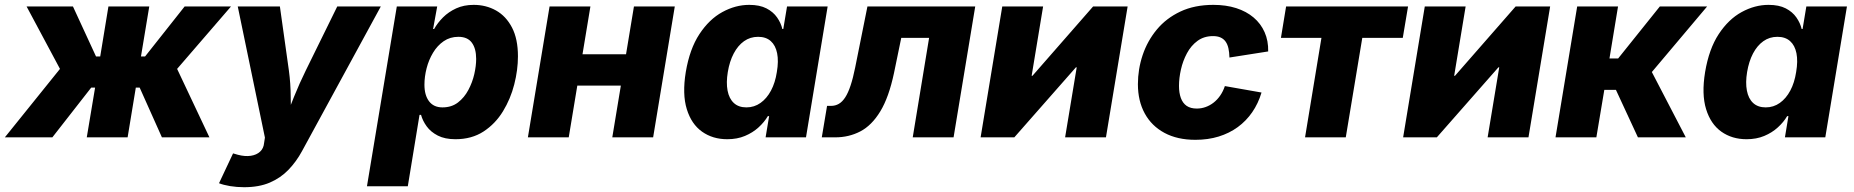

<svg xmlns="http://www.w3.org/2000/svg" viewBox="-49 -573 7736 801"><path d="M-28.8 0 201.2 -285.6 62 -545.9H255.4L351.6 -337.4H369.1L403.3 -545.9H573.7L539.1 -337.4H556.2L721.2 -545.9H914.6L689.9 -285.6L824.7 0H626.5L533.7 -207.5H517.6L483.4 0H313L347.7 -207.5H331.5L169.4 0Z M864.7 191.4 923.3 66.9 943.8 72.8Q973.6 80.6 997.6 76.9Q1021.5 73.2 1036.1 59.6Q1050.8 45.9 1052.7 23.9L1056.2 1L942.9 -545.9H1118.7L1156.2 -278.8Q1163.6 -224.1 1163.8 -168.9Q1164.1 -113.8 1167 -50.3H1131.8Q1155.3 -113.8 1177.7 -169.4Q1200.2 -225.1 1226.6 -278.8L1357.9 -545.9H1539.6L1210.9 57.6Q1187 101.6 1154.3 135.5Q1121.6 169.4 1076.7 188.7Q1031.7 208 969.7 208Q939 208 910.9 203.4Q882.8 198.7 864.7 191.4Z M1481.9 204.1 1606.4 -545.9H1774.9L1757.8 -452.1H1762.2Q1776.4 -477.5 1799.3 -500.5Q1822.3 -523.4 1854.2 -538.1Q1886.2 -552.7 1927.2 -552.7Q1978.5 -552.7 2020.3 -529.3Q2062 -505.9 2086.9 -458.3Q2111.8 -410.6 2111.8 -337.9Q2111.8 -281.2 2096.4 -220.9Q2081.1 -160.6 2049.3 -108.6Q2017.6 -56.6 1968.3 -24.4Q1918.9 7.8 1851.1 7.8Q1807.1 7.8 1777.6 -7.3Q1748 -22.5 1731.2 -45.7Q1714.4 -68.8 1707.5 -93.8H1701.2L1652.3 204.1ZM1796.9 -125Q1835 -125 1861.6 -145.5Q1888.2 -166 1905 -197.8Q1921.9 -229.5 1929.7 -263.9Q1937.5 -298.3 1937.5 -327.1Q1937.5 -370.6 1919.4 -395Q1901.4 -419.4 1863.3 -419.4Q1828.6 -419.4 1802 -401.1Q1775.4 -382.8 1757.6 -353Q1739.7 -323.2 1730.7 -288.1Q1721.7 -252.9 1721.7 -219.7Q1721.7 -175.8 1741 -150.4Q1760.3 -125 1796.9 -125Z M2611.3 -346.7 2590.3 -215.8H2310.5L2332 -346.7ZM2414.1 -545.9 2323.7 0H2153.3L2243.7 -545.9ZM2766.1 -545.9 2675.8 0H2505.4L2595.7 -545.9Z M2984.9 7.8Q2924.3 7.8 2879.9 -23.7Q2835.4 -55.2 2816.2 -117.7Q2796.9 -180.2 2812 -272.5Q2828.1 -368.7 2868.9 -430.7Q2909.7 -492.7 2964.6 -522.7Q3019.5 -552.7 3076.7 -552.7Q3120.1 -552.7 3148.4 -538.1Q3176.8 -523.4 3192.9 -500.2Q3209 -477.1 3214.8 -452.1H3218.8L3234.4 -545.9H3403.8L3313.5 0H3145L3159.7 -88.4H3154.3Q3139.6 -63.5 3115.5 -41.5Q3091.3 -19.5 3058.8 -5.9Q3026.4 7.8 2984.9 7.8ZM3064.9 -125Q3097.7 -125 3123.8 -143.6Q3149.9 -162.1 3167.5 -195.1Q3185.1 -228 3191.9 -272.5Q3199.7 -317.9 3193.1 -350.8Q3186.5 -383.8 3166.5 -401.6Q3146.5 -419.4 3113.8 -419.4Q3080.6 -419.4 3054.9 -401.1Q3029.3 -382.8 3012 -349.9Q2994.6 -316.9 2987.3 -272.5Q2980 -228.5 2986.3 -195.1Q2992.7 -161.6 3012.5 -143.3Q3032.2 -125 3064.9 -125Z M3379.4 0 3401.4 -131.3H3418Q3436 -131.3 3450.7 -139.9Q3465.3 -148.4 3477.3 -167Q3489.3 -185.5 3499.5 -216.3Q3509.8 -247.1 3518.6 -291L3569.8 -545.9H4019.5L3929.2 0H3758.8L3827.1 -415H3710.9L3680.7 -268.6Q3659.2 -167 3623.5 -108.4Q3587.9 -49.8 3540.3 -24.9Q3492.7 0 3435.5 0Z M4564.9 0H4394.5L4442.9 -292H4439.5L4182.6 0H4042L4132.3 -545.9H4302.7L4254.9 -256.8H4258.3L4511.2 -545.9H4655.3Z M4938 10.3Q4862.8 10.3 4809.1 -18.6Q4755.4 -47.4 4726.8 -99.6Q4698.2 -151.9 4698.2 -221.7Q4698.2 -284.2 4718 -343.3Q4737.8 -402.3 4777.1 -449.7Q4816.4 -497.1 4875.5 -524.9Q4934.6 -552.7 5013.2 -552.7Q5065.9 -552.7 5108.4 -539.1Q5150.9 -525.4 5180.9 -500Q5210.9 -474.6 5226.8 -438.7Q5242.7 -402.8 5241.7 -358.4L5080.1 -333Q5079.6 -354.5 5075.9 -371.1Q5072.3 -387.7 5064.2 -399.2Q5056.2 -410.6 5043.2 -416.5Q5030.3 -422.4 5011.7 -422.4Q4974.1 -422.4 4947 -402.6Q4919.9 -382.8 4902.8 -350.8Q4885.7 -318.8 4877.7 -283Q4869.6 -247.1 4869.6 -214.8Q4869.6 -185.5 4877.4 -164.1Q4885.3 -142.6 4901.6 -131.3Q4918 -120.1 4943.8 -120.1Q4962.9 -120.1 4980.7 -126.5Q4998.5 -132.8 5013.9 -144.8Q5029.3 -156.7 5041.5 -174.3Q5053.7 -191.9 5061 -213.9L5213.9 -187Q5200.2 -141.1 5175 -104.7Q5149.9 -68.4 5114.7 -42.7Q5079.6 -17.1 5035.2 -3.4Q4990.7 10.3 4938 10.3Z M5395.5 0 5463.9 -415H5294.9L5316.4 -545.9H5825.2L5803.2 -415H5634.3L5565.4 0Z M6327.6 0H6157.2L6205.6 -292H6202.1L5945.3 0H5804.7L5895 -545.9H6065.4L6017.6 -256.8H6021L6273.9 -545.9H6418Z M6440.4 0 6530.8 -545.9H6701.2L6665.5 -329.1H6701.7L6875.5 -545.9H7072.8L6842.3 -272.5L6983.9 0H6784.2L6692.4 -198.2H6644L6610.8 0Z M7237.3 7.8Q7176.8 7.8 7132.3 -23.7Q7087.9 -55.2 7068.6 -117.7Q7049.3 -180.2 7064.5 -272.5Q7080.6 -368.7 7121.3 -430.7Q7162.1 -492.7 7217 -522.7Q7272 -552.7 7329.1 -552.7Q7372.6 -552.7 7400.9 -538.1Q7429.2 -523.4 7445.3 -500.2Q7461.4 -477.1 7467.3 -452.1H7471.2L7486.8 -545.9H7656.2L7565.9 0H7397.5L7412.1 -88.4H7406.7Q7392.1 -63.5 7367.9 -41.5Q7343.8 -19.5 7311.3 -5.9Q7278.8 7.8 7237.3 7.8ZM7317.4 -125Q7350.1 -125 7376.2 -143.6Q7402.3 -162.1 7419.9 -195.1Q7437.5 -228 7444.3 -272.5Q7452.1 -317.9 7445.6 -350.8Q7439 -383.8 7418.9 -401.6Q7398.9 -419.4 7366.2 -419.4Q7333 -419.4 7307.4 -401.1Q7281.7 -382.8 7264.4 -349.9Q7247.1 -316.9 7239.7 -272.5Q7232.4 -228.5 7238.8 -195.1Q7245.1 -161.6 7264.9 -143.3Q7284.7 -125 7317.4 -125Z"/></svg>

Font: Inter ExtraBold
Style: Italic
Weight: 800
Italic angle: -9.3988°
Designer: Rasmus Andersson
Foundry: rsms
Version: Version 4.001;git-66647c0bb